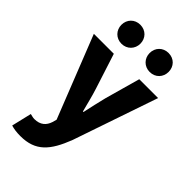

<svg xmlns="http://www.w3.org/2000/svg" viewBox="-306 -908 1217 1217"><g transform="rotate(45 302.0 -299.5)"><path d="M143 219C278 219 339 147 395 1L590 -569H421L355 -333C342 -279 329 -226 318 -172H313C298 -228 286 -281 269 -333L193 -569H14L232 -17L224 12C211 52 183 80 129 80C116 80 101 75 91 73L59 208C83 215 106 219 143 219ZM182 -648C232 -648 267 -686 267 -733C267 -781 232 -818 182 -818C132 -818 97 -781 97 -733C97 -686 132 -648 182 -648ZM435 -648C486 -648 520 -686 520 -733C520 -781 486 -818 435 -818C385 -818 350 -781 350 -733C350 -686 385 -648 435 -648Z"/></g></svg>

Font: Noto Sans CJK JP Black
Style: Regular
Weight: 900
Designer: Ryoko NISHIZUKA (kana & ideographs); Paul D. Hunt (Latin, Greek & Cyrillic); Wenlong ZHANG (bopomofo); Sandoll Communica
Foundry: Adobe Systems Incorporated
Version: Version 1.004;PS 1.004;hotconv 1.0.82;makeotf.lib2.5.63406